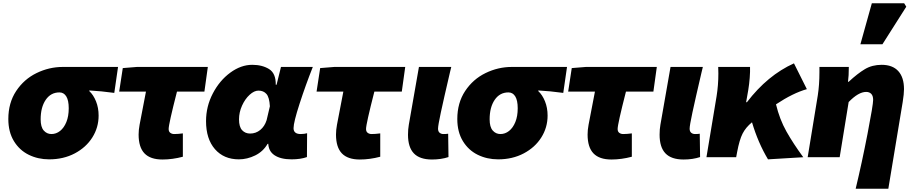

<svg xmlns="http://www.w3.org/2000/svg" viewBox="-20 -963 5599 1176"><path d="M31 -234Q31 -333 79 -405.5Q127 -478 204 -515.5Q281 -553 365 -553H703L680 -394Q600 -405 527 -409V-405Q552 -382 568 -342.5Q584 -303 584 -255Q584 -182 545.5 -121Q507 -60 438 -23.5Q369 13 281 13Q213 13 156 -15Q99 -43 65 -99Q31 -155 31 -234ZM401 -300Q401 -348 386 -372.5Q371 -397 344 -397Q291 -397 260 -351.5Q229 -306 229 -232Q229 -185 248 -163.5Q267 -142 295 -142Q324 -142 348 -161Q372 -180 386.5 -215.5Q401 -251 401 -300Z M829 -139Q829 -167 835 -199L874 -402H710L732 -546L819 -553H1253L1232 -402H1064Q1013 -203 1013 -173Q1013 -157 1023 -149.5Q1033 -142 1047 -142Q1070 -142 1100 -146V-3Q1036 14 975 14Q901 14 865 -23.5Q829 -61 829 -139Z M1242 -221Q1242 -311 1283.5 -390.5Q1325 -470 1390.5 -518Q1456 -566 1525 -566Q1586 -566 1628 -540Q1670 -514 1669 -444H1674L1701 -553H1896Q1852 -442 1815 -328Q1778 -214 1778 -178Q1778 -142 1822 -142Q1834 -142 1843.5 -143.5Q1853 -145 1861 -147L1860 -1Q1821 13 1766 13Q1699 13 1661 -12.5Q1623 -38 1623 -89V-82H1619Q1592 -35 1543 -11Q1494 13 1443 13Q1351 13 1296.5 -49.5Q1242 -112 1242 -221ZM1613 -227 1633 -312Q1630 -367 1612 -387.5Q1594 -408 1563 -408Q1537 -408 1509 -382.5Q1481 -357 1462.5 -316Q1444 -275 1444 -232Q1444 -186 1463 -165.5Q1482 -145 1512 -145Q1547 -145 1574 -167Q1601 -189 1613 -227Z M2038 -139Q2038 -167 2044 -199L2083 -402H1919L1941 -546L2028 -553H2462L2441 -402H2273Q2222 -203 2222 -173Q2222 -157 2232 -149.5Q2242 -142 2256 -142Q2279 -142 2309 -146V-3Q2245 14 2184 14Q2110 14 2074 -23.5Q2038 -61 2038 -139Z M2479 -138Q2479 -171 2484 -199L2546 -553H2744L2736 -520Q2697 -353 2680 -273.5Q2663 -194 2663 -175Q2663 -158 2672.5 -150Q2682 -142 2696 -142Q2715 -142 2725 -144L2727 -1Q2682 14 2626 14Q2551 14 2515 -23.5Q2479 -61 2479 -138Z M2781 -234Q2781 -333 2829 -405.5Q2877 -478 2954 -515.5Q3031 -553 3115 -553H3453L3430 -394Q3350 -405 3277 -409V-405Q3302 -382 3318 -342.5Q3334 -303 3334 -255Q3334 -182 3295.5 -121Q3257 -60 3188 -23.5Q3119 13 3031 13Q2963 13 2906 -15Q2849 -43 2815 -99Q2781 -155 2781 -234ZM3151 -300Q3151 -348 3136 -372.5Q3121 -397 3094 -397Q3041 -397 3010 -351.5Q2979 -306 2979 -232Q2979 -185 2998 -163.5Q3017 -142 3045 -142Q3074 -142 3098 -161Q3122 -180 3136.5 -215.5Q3151 -251 3151 -300Z M3579 -139Q3579 -167 3585 -199L3624 -402H3460L3482 -546L3569 -553H4003L3982 -402H3814Q3763 -203 3763 -173Q3763 -157 3773 -149.5Q3783 -142 3797 -142Q3820 -142 3850 -146V-3Q3786 14 3725 14Q3651 14 3615 -23.5Q3579 -61 3579 -139Z M4020 -138Q4020 -171 4025 -199L4087 -553H4285L4277 -520Q4238 -353 4221 -273.5Q4204 -194 4204 -175Q4204 -158 4213.5 -150Q4223 -142 4237 -142Q4256 -142 4266 -144L4268 -1Q4223 14 4167 14Q4092 14 4056 -23.5Q4020 -61 4020 -138Z M4380 -513Q4380 -541 4379 -553H4574Q4575 -525 4572 -486Q4569 -447 4563 -411L4550 -337H4555Q4681 -502 4843 -575L4922 -417Q4837 -393 4733 -324Q4755 -232 4797 -157.5Q4839 -83 4900 0L4684 13Q4623 -89 4586 -214Q4548 -183 4528.5 -145Q4509 -107 4495 -32L4489 0H4307L4369 -373Q4380 -441 4380 -513Z M5328 -351Q5328 -376 5316.5 -388Q5305 -400 5285 -400Q5238 -400 5178 -338L5123 0H4927L4989 -379Q4999 -444 4999 -520V-553H5179Q5179 -498 5174 -462H5178Q5233 -513 5277.5 -539.5Q5322 -566 5380 -566Q5447 -566 5482 -527.5Q5517 -489 5517 -417Q5517 -388 5509 -338L5421 193H5221Q5259 35 5293.5 -143Q5328 -321 5328 -351ZM5320 -943H5518L5531 -922L5385 -692H5250Z"/></svg>

Font: Nebula Sans Black
Style: Regular
Weight: 900
Italic angle: -9°
Designer: Paul D. Hunt for Adobe (as Source Sans)
Foundry: Nebula Entertainment & Broadcasting LLC
Version: Version 1.010